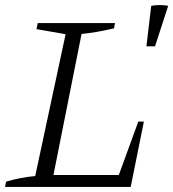

<svg xmlns="http://www.w3.org/2000/svg" viewBox="-27 -738 684 758"><path d="M519 -258H541L489 0H-7L-3 -21Q56 -38 112 -43L232 -603L117 -623L122 -647H427L423 -626Q350 -609 295 -604L184 -47H442ZM551 -555 570 -715Q605 -721 637 -715L585 -555Z"/></svg>

Font: Piazzolla Light
Style: Italic
Weight: 300
Italic angle: -11.3°
Designer: Juan Pablo del Peral
Foundry: Huerta Tipografica
Version: Version 1.330